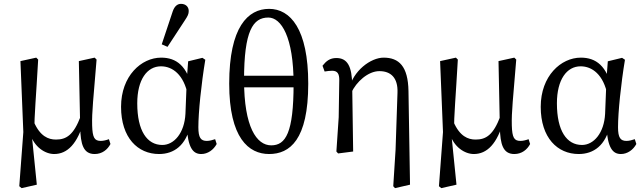

<svg xmlns="http://www.w3.org/2000/svg" viewBox="-20 -786 3336 996"><path d="M80 180 92 190 171 172 145 -84 158 -104C158 -191 167 -280 178 -477L168 -487L86 -469L101 -101L80 180ZM261 13C329 13 383 -39 417 -165L399 -184C362 -85 324 -62 270 -62C231 -62 188 -79 156 -153L135 -95C157 -23 214 13 261 13ZM471 13C510 13 538 -10 553 -39L545 -64C532 -59 516 -55 503 -55C470 -55 460 -72 458 -135C456 -205 465 -278 481 -477L471 -487L389 -469L396 -125C398 -38 412 13 471 13Z M805 13C883 13 945 -32 968 -137L948 -138C954 -17 982 13 1024 13C1058 13 1088 -9 1104 -39L1096 -64C1082 -59 1066 -55 1053 -55C1022 -55 1009 -71 1009 -126C1009 -203 1024 -350 1045 -476L1030 -486L956 -468L949 -374L942 -196C937 -96 883 -34 822 -34C743 -34 692 -107 692 -250C692 -373 743 -442 815 -442C874 -442 934 -400 955 -290L978 -320C953 -445 894 -487 816 -487C713 -487 608 -392 608 -232C608 -71 695 13 805 13ZM819 -556 849 -543 938 -679C954 -703 959 -713 959 -729C959 -751 943 -766 919 -766C902 -766 886 -756 876 -727L819 -556Z M1376 13C1483 13 1579 -60 1579 -352C1579 -636 1486 -740 1376 -740C1266 -740 1169 -646 1169 -352C1169 -70 1270 13 1376 13ZM1387 -32C1311 -32 1246 -127 1246 -371C1246 -626 1292 -695 1372 -695C1439 -695 1503 -594 1503 -351C1503 -97 1462 -32 1387 -32ZM1202 -333H1553V-393H1202V-333Z M1725 0 1734 10 1812 0 1807 -345C1806 -442 1782 -485 1725 -485C1691 -485 1672 -469 1653 -445L1664 -415C1677 -417 1690 -419 1703 -419C1732 -419 1740 -401 1740 -372L1737 -178L1725 0ZM2020 180 2029 190 2107 172 2099 -313C2097 -443 2049 -487 1970 -487C1904 -487 1811 -420 1789 -320L1802 -304C1828 -362 1890 -417 1948 -417C2007 -417 2045 -383 2042 -305L2032 -9L2020 180Z M2257 180 2269 190 2348 172 2322 -84 2335 -104C2335 -191 2344 -280 2355 -477L2345 -487L2263 -469L2278 -101L2257 180ZM2438 13C2506 13 2560 -39 2594 -165L2576 -184C2539 -85 2501 -62 2447 -62C2408 -62 2365 -79 2333 -153L2312 -95C2334 -23 2391 13 2438 13ZM2648 13C2687 13 2715 -10 2730 -39L2722 -64C2709 -59 2693 -55 2680 -55C2647 -55 2637 -72 2635 -135C2633 -205 2642 -278 2658 -477L2648 -487L2566 -469L2573 -125C2575 -38 2589 13 2648 13Z M2982 13C3060 13 3122 -32 3145 -137L3125 -138C3131 -17 3159 13 3201 13C3235 13 3265 -9 3281 -39L3273 -64C3259 -59 3243 -55 3230 -55C3199 -55 3186 -71 3186 -126C3186 -203 3201 -350 3222 -476L3207 -486L3133 -468L3126 -374L3119 -196C3114 -96 3060 -34 2999 -34C2920 -34 2869 -107 2869 -250C2869 -373 2920 -442 2992 -442C3051 -442 3111 -400 3132 -290L3155 -320C3130 -445 3071 -487 2993 -487C2890 -487 2785 -392 2785 -232C2785 -71 2872 13 2982 13Z"/></svg>

Font: Source Serif Variable
Style: Regular
Weight: 389
Designer: Frank Grießhammer
Foundry: Adobe Systems Incorporated
Version: Version 3.001;hotconv 1.0.111;makeotfexe 2.5.65597